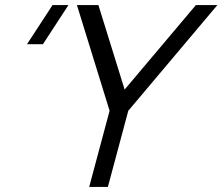

<svg xmlns="http://www.w3.org/2000/svg" viewBox="-20 -740 880 760"><path d="M149.9 -565 251 -720H188L86.9 -565ZM333 0H407L487.8 -301.5L840.5 -720H755.5L473.3 -385.5L369.5 -720H284.5L413.8 -301.5Z"/></svg>

Font: Manrope
Style: RegularItalic
Weight: 400
Italic angle: -15°
Designer: Mikhail Sharanda
Foundry: Mikhail Sharanda
Version: Version 4.502;hotconv 1.0.109;makeotfexe 2.5.65596